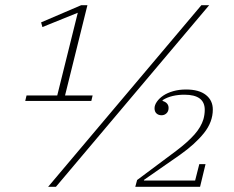

<svg xmlns="http://www.w3.org/2000/svg" viewBox="-20 -718 900 738"><path d="M82 -351H200L279 -669L143 -614L138 -632L292 -698H316L230 -351H336L331 -330H77ZM754 -698H784L195 0H165ZM507 -26 657 -138Q702 -172 727.5 -201Q753 -230 762 -260Q767 -278 767 -296Q767 -354 689 -354Q665 -354 643.5 -349Q622 -344 605 -333V-330Q628 -323 628 -303Q628 -290 620 -282.5Q612 -275 601 -275Q589 -275 581.5 -282Q574 -289 574 -302Q574 -314 583 -327Q592 -340 607.5 -350.5Q623 -361 645.5 -367.5Q668 -374 695 -374Q745 -374 771.5 -353Q798 -332 798 -297Q798 -249 764 -206.5Q730 -164 672 -123L534 -27L533 -24H730L746 -87H770L749 0H500Z"/></svg>

Font: IBM Plex Serif ExtLt
Style: Italic
Weight: 200
Italic angle: -14°
Designer: Mike Abbink, Paul van der Laan, Pieter van Rosmalen
Foundry: Bold Monday
Version: Version 3.001